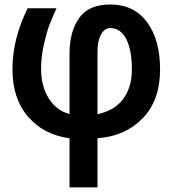

<svg xmlns="http://www.w3.org/2000/svg" viewBox="-20 -600 764 851"><path d="M35.2 -293.9Q35.2 -426.8 102.5 -563.5H230.5Q210 -518.6 198.2 -487.3Q186.5 -456.1 174.3 -401.9Q162.1 -347.7 162.1 -294.9Q162.1 -217.8 196.3 -163.6Q230.5 -109.4 288.1 -94.7V-360.4Q288.1 -460 330.6 -520Q373 -580.1 468.8 -580.1Q573.2 -580.1 631.3 -502.4Q689.5 -424.8 689.5 -292Q689.5 -155.3 612.3 -75.7Q535.2 3.9 412.1 12.7V230.5H288.1V12.7Q174.8 -2 105 -82Q35.2 -162.1 35.2 -293.9ZM412.1 -93.8Q489.3 -110.4 526.9 -162.6Q564.5 -214.8 564.5 -292Q564.5 -377.9 539.6 -426.8Q514.6 -475.6 468.8 -475.6Q443.4 -475.6 427.7 -446.8Q412.1 -418 412.1 -371.1Z"/></svg>

Font: Gothic A1
Style: Bold
Weight: 700
Version: Version 2.50